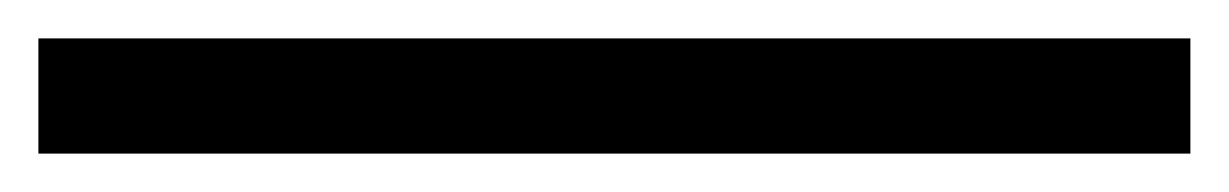

<svg xmlns="http://www.w3.org/2000/svg" viewBox="-20 35 640 100"><path d="M0 115V55H600V115Z"/></svg>

Font: ABeeZee
Style: Regular
Weight: 400
Designer: Anja Meiners
Foundry: Anja Meiners
Version: Version 1.003; ttfautohint (v1.8.3)